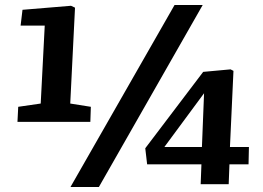

<svg xmlns="http://www.w3.org/2000/svg" viewBox="-20 -733 1047 764"><path d="M260.5 11 674.5 -713H786.5L373.5 11ZM259.5 -321 341.5 -308 339.5 -248H49.5L52.5 -308L142 -321L158 -631H62L69.5 -694L262.5 -710L278.5 -702.5ZM895 -148H970.5L969 -79H893L890 0H778.5L781.5 -79H565.5L558 -143L788.5 -447L897.5 -457L909 -451ZM783.5 -148 792 -362 634 -148Z"/></svg>

Font: Literata
Style: Italic
Weight: 400
Italic angle: -2°
Designer: Latin by Veronika Burian and Jose Scaglione. Greek by Irene Vlachou. Cyrillic by Vera Evstafieva
Foundry: TypeTogether
Version: Version 3.103;gftools[0.9.29]